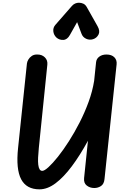

<svg xmlns="http://www.w3.org/2000/svg" viewBox="-20 -1414 940 1444"><path d="M277 10Q179 10 139 -66Q99 -142 116 -301.5L182.5 -936.5Q184 -950 193.2 -966Q202.5 -982 219.5 -993.5Q236.5 -1005 262 -1004Q296 -1004 317.8 -982.2Q339.5 -960.5 336 -927.5L272 -301.5Q268 -261 266.5 -229.2Q265 -197.5 267.8 -175Q270.5 -152.5 277.8 -140.8Q285 -129 298 -129Q314 -129 345 -157.2Q376 -185.5 415.8 -235.2Q455.5 -285 497.8 -351Q540 -417 578.8 -492.8Q617.5 -568.5 646.5 -648.2Q675.5 -728 688 -805.5L702.5 -945.5Q705 -972 726.8 -988Q748.5 -1004 780.5 -1004Q819.5 -1004 840 -983.2Q860.5 -962.5 857 -930L766 -67.5Q762.5 -30.5 740 -15.2Q717.5 0 689 0Q656 0 632.2 -18.8Q608.5 -37.5 612.5 -75.5L641.5 -355.5Q581.5 -245.5 520.2 -163.5Q459 -81.5 398 -35.8Q337 10 277 10ZM679.5 -1119Q652.5 -1111 627.8 -1122.5Q603 -1134 593.5 -1159L560 -1247.5L506 -1151.5Q486 -1115 456 -1113.8Q426 -1112.5 404.5 -1131.5Q384 -1151 381 -1178.5Q378 -1206 396.5 -1227L521 -1369.5Q532 -1382 545.8 -1387.8Q559.5 -1393.5 573.5 -1393.5Q590.5 -1393.5 606.2 -1386.5Q622 -1379.5 632.5 -1361L714 -1216.5Q734.5 -1180 720.8 -1153.8Q707 -1127.5 679.5 -1119Z"/></svg>

Font: Edu NSW ACT Hand Pre
Style: Regular
Weight: 400
Designer: Tina and Corey Anderson, Eben Sorkin, Mirko Velimirovic
Foundry: Sorkin Type Co.
Version: Version 2.000